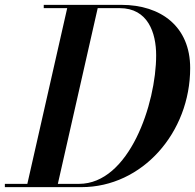

<svg xmlns="http://www.w3.org/2000/svg" viewBox="-56 -770 802 790"><path d="M279 0C529.5 0 726.5 -224.5 726.5 -490C726.5 -660.5 606.5 -750 443.5 -750H124V-736.5H220.5L56.5 -13.5H-36V0ZM436.5 -736.5C553 -736.5 586.5 -634.5 586.5 -542.5C586.5 -343 475.5 -13.5 269 -13.5H182L346 -736.5Z"/></svg>

Font: Bodoni* 16pt Medium
Style: Italic
Weight: 500
Italic angle: -13°
Version: Version 2.3